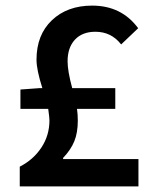

<svg xmlns="http://www.w3.org/2000/svg" viewBox="-20 -668 553 688"><path d="M50.8 0V-70.8Q99.6 -95.7 128.4 -139.4Q157.2 -183.1 157.2 -236.8Q157.2 -246.1 152.8 -277.8H53.2V-347.2L120.1 -352.1H131.8Q110.8 -418 110.8 -454.1Q110.8 -543 166 -595.5Q221.2 -647.9 310.1 -647.9Q415.5 -647.9 475.1 -566.9L414.1 -508.8Q378.9 -554.2 321.8 -554.2Q274.9 -554.2 248.5 -525.9Q222.2 -497.6 222.2 -448.2Q222.2 -413.1 238.8 -352.1H393.1V-277.8H255.9Q258.8 -258.3 258.8 -235.8Q258.8 -192.4 246.3 -161.9Q233.9 -131.3 206.1 -102.1V-98.1H476.1V0Z"/></svg>

Font: Source Sans 3 Semibold
Style: Regular
Weight: 600
Designer: Paul D. Hunt
Foundry: Adobe
Version: Version 3.052;hotconv 1.1.0;makeotfexe 2.6.0